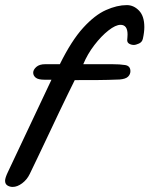

<svg xmlns="http://www.w3.org/2000/svg" viewBox="-85 -592 591 760"><path d="M-34.7 147.9Q-46.4 147.9 -55.7 142.1Q-64.9 136.2 -64.9 123.5Q-64.9 112.3 -53.7 88.9L118.7 -276.4H92.8Q65.9 -276.4 56.2 -284.7Q46.4 -293 46.4 -304.2Q46.4 -315.9 58.6 -326.9Q70.8 -337.9 94.2 -337.9H151.9Q198.2 -431.6 244.4 -482.2Q290.5 -532.7 334.5 -552.2Q378.4 -571.8 417 -571.8Q444.3 -571.8 465.3 -550Q486.3 -528.3 486.3 -484.9Q486.3 -464.4 480.5 -438.5Q477.5 -425.3 465.1 -419.7Q452.6 -414.1 444.8 -414.1Q435.1 -414.1 426.8 -418.7Q418.5 -423.3 418.5 -433.1Q418.5 -438 419.4 -444.8Q419.9 -448.2 419.9 -455.6Q419.9 -493.7 392.1 -493.7Q372.6 -493.7 344.2 -471.4Q315.9 -449.2 288.6 -413.6Q261.2 -377.9 244.6 -337.9H358.4Q390.1 -337.9 410.6 -334.5Q431.2 -331.1 431.2 -310.1Q431.2 -297.9 421.9 -288.6Q412.6 -279.3 388.2 -277.3Q342.3 -275.4 298.8 -275.1Q255.4 -274.9 210.9 -274.9Q200.2 -253.4 183.6 -219.5Q167 -185.5 148.9 -147.5Q130.9 -109.4 114.7 -75.2Q86.4 -15.6 65.2 29.1Q43.9 73.7 32.7 96.7Q22 119.1 2.7 133.5Q-16.6 147.9 -34.7 147.9Z"/></svg>

Font: Damion
Style: Regular
Weight: 400
Designer: Vernon Adams
Foundry: Vernon Adams
Version: Version 1.100; ttfautohint (v1.8.4.7-5d5b)